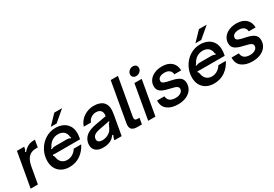

<svg xmlns="http://www.w3.org/2000/svg" viewBox="41 -1738 3872 2712"><g transform="rotate(-30 1977.0 -382.0)"><path d="M21 0 120 -559H238L233 -535Q231 -520 226 -510Q221 -500 211 -489L223 -480Q264 -528 306.5 -548.5Q349 -569 406 -569H419L399 -454H368Q301 -454 259 -418Q206 -375 187 -270L139 0Z M419 -217Q419 -310 463 -391Q507 -472 583.5 -520.5Q660 -569 752 -569Q817 -569 870 -544.5Q923 -520 954 -470.5Q985 -421 985 -349Q985 -320 979 -285L974 -255H604Q552 -255 532 -258L526 -242Q534 -240 537 -234.5Q540 -229 542 -218Q544 -202 548 -193Q559 -145 592.5 -118.5Q626 -92 674 -92Q724 -92 765.5 -118.5Q807 -145 830 -185H952Q910 -98 833 -43.5Q756 11 652 11Q580 11 527.5 -18Q475 -47 447 -98.5Q419 -150 419 -217ZM559 -332Q575 -341 587.5 -344.5Q600 -348 615 -348H814Q830 -348 842.5 -344.5Q855 -341 868 -332L879 -345Q872 -350 870 -354.5Q868 -359 867.5 -363.5Q867 -368 867 -370Q867 -386 859 -401Q845 -436 813.5 -454.5Q782 -473 738 -473Q694 -473 657 -454.5Q620 -436 593 -401Q578 -382 572 -367Q568 -359 565 -354.5Q562 -350 552 -345ZM799 -614H704L847 -763H974Z M1043 -118Q1043 -167 1065.5 -208Q1088 -249 1129 -275Q1177 -307 1267 -324L1450 -357Q1453 -368 1453 -387Q1453 -421 1436 -443Q1411 -474 1357 -474Q1314 -474 1277.5 -449.5Q1241 -425 1226 -383H1108Q1139 -473 1213.5 -521Q1288 -569 1375 -569Q1425 -569 1466 -555Q1507 -541 1532 -513Q1570 -471 1570 -401Q1570 -369 1559 -303L1505 0H1387L1391 -19Q1394 -42 1412 -74L1399 -81Q1371 -43 1334 -20Q1282 11 1200 11Q1128 11 1085.5 -23Q1043 -57 1043 -118ZM1323 -102Q1367 -122 1388 -149.5Q1409 -177 1430 -230Q1435 -243 1440.5 -249.5Q1446 -256 1456 -257V-273Q1377 -256 1340 -250L1282 -239Q1222 -227 1194 -205Q1165 -179 1165 -143Q1165 -115 1185.5 -100Q1206 -85 1243 -85Q1284 -85 1323 -102Z M1762 0Q1707 0 1679 -21Q1651 -42 1651 -90Q1651 -110 1655 -129L1767 -763H1885L1778 -160Q1776 -151 1776 -136Q1776 -117 1786 -108Q1796 -99 1820 -99H1853L1836 0Z M2056 0H1938L2036 -559H2155ZM2043 -690Q2043 -726 2070.5 -750.5Q2098 -775 2134 -775Q2163 -775 2181 -758.5Q2199 -742 2199 -715Q2199 -680 2171.5 -655.5Q2144 -631 2109 -631Q2080 -631 2061.5 -647.5Q2043 -664 2043 -690Z M2190 -185H2309Q2313 -135 2345.5 -110Q2378 -85 2437 -85Q2490 -85 2523.5 -108Q2557 -131 2557 -168Q2557 -188 2541.5 -201Q2526 -214 2496.5 -223Q2467 -232 2410 -245Q2328 -263 2288.5 -293.5Q2249 -324 2249 -381Q2249 -437 2280 -479.5Q2311 -522 2365.5 -545.5Q2420 -569 2489 -569Q2585 -569 2640.5 -520Q2696 -471 2698 -384H2587Q2583 -429 2553.5 -451.5Q2524 -474 2475 -474Q2425 -474 2395.5 -454.5Q2366 -435 2366 -401Q2366 -374 2397.5 -360Q2429 -346 2507 -331Q2592 -314 2634.5 -282.5Q2677 -251 2677 -189Q2677 -128 2644 -82.5Q2611 -37 2553.5 -13Q2496 11 2425 11Q2315 11 2250.5 -38.5Q2186 -88 2190 -185Z M2778 -217Q2778 -310 2822 -391Q2866 -472 2942.5 -520.5Q3019 -569 3111 -569Q3176 -569 3229 -544.5Q3282 -520 3313 -470.5Q3344 -421 3344 -349Q3344 -320 3338 -285L3333 -255H2963Q2911 -255 2891 -258L2885 -242Q2893 -240 2896 -234.5Q2899 -229 2901 -218Q2903 -202 2907 -193Q2918 -145 2951.5 -118.5Q2985 -92 3033 -92Q3083 -92 3124.5 -118.5Q3166 -145 3189 -185H3311Q3269 -98 3192 -43.5Q3115 11 3011 11Q2939 11 2886.5 -18Q2834 -47 2806 -98.5Q2778 -150 2778 -217ZM2918 -332Q2934 -341 2946.5 -344.5Q2959 -348 2974 -348H3173Q3189 -348 3201.5 -344.5Q3214 -341 3227 -332L3238 -345Q3231 -350 3229 -354.5Q3227 -359 3226.5 -363.5Q3226 -368 3226 -370Q3226 -386 3218 -401Q3204 -436 3172.5 -454.5Q3141 -473 3097 -473Q3053 -473 3016 -454.5Q2979 -436 2952 -401Q2937 -382 2931 -367Q2927 -359 2924 -354.5Q2921 -350 2911 -345ZM3158 -614H3063L3206 -763H3333Z M3404 -185H3523Q3527 -135 3559.5 -110Q3592 -85 3651 -85Q3704 -85 3737.5 -108Q3771 -131 3771 -168Q3771 -188 3755.5 -201Q3740 -214 3710.5 -223Q3681 -232 3624 -245Q3542 -263 3502.5 -293.5Q3463 -324 3463 -381Q3463 -437 3494 -479.5Q3525 -522 3579.5 -545.5Q3634 -569 3703 -569Q3799 -569 3854.5 -520Q3910 -471 3912 -384H3801Q3797 -429 3767.5 -451.5Q3738 -474 3689 -474Q3639 -474 3609.5 -454.5Q3580 -435 3580 -401Q3580 -374 3611.5 -360Q3643 -346 3721 -331Q3806 -314 3848.5 -282.5Q3891 -251 3891 -189Q3891 -128 3858 -82.5Q3825 -37 3767.5 -13Q3710 11 3639 11Q3529 11 3464.5 -38.5Q3400 -88 3404 -185Z"/></g></svg>

Font: Open Sauce Sans SemiBold Italic
Style: Regular
Weight: 600
Italic angle: -10°
Designer: Alfredo Marco Pradil
Foundry: Creative Sauce Fz LLC
Version: Version 1.477